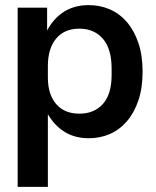

<svg xmlns="http://www.w3.org/2000/svg" viewBox="-20 -530 608 750"><path d="M49 -500H164V-411Q190 -459 230.5 -484.5Q271 -510 327 -510Q371 -510 409 -493.5Q447 -477 475.5 -444Q504 -411 520.5 -362.5Q537 -314 537 -250Q537 -186 520.5 -137.5Q504 -89 475.5 -56Q447 -23 409 -6.5Q371 10 327 10Q273 10 233 -14.5Q193 -39 167 -84V200H49ZM167 -227Q167 -162 199 -124Q231 -86 290 -86Q348 -86 382 -124Q416 -162 416 -237V-262Q416 -339 382 -378.5Q348 -418 290 -418Q231 -418 199 -379Q167 -340 167 -272Z"/></svg>

Font: CyStack Display SemiBold
Style: Regular
Weight: 600
Designer: Weizhong Zhang
Foundry: 本地遙控
Version: Version 1.000;Glyphs 3.1.2 (3151)